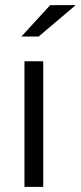

<svg xmlns="http://www.w3.org/2000/svg" viewBox="-20 -726 314 746"><path d="M63 0ZM148 -488V0H75V-488ZM175 -706H274L130 -584H63Z"/></svg>

Font: Red Hat Text
Style: Regular
Weight: 400
Designer: Pentagram / MCKL
Foundry: Pentagram / MCKL
Version: Version 1.005; Red Hat Text